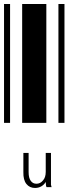

<svg xmlns="http://www.w3.org/2000/svg" viewBox="-20 -610 370 953"><path d="M0 0V-590H30V0ZM90 0V-590H210V0ZM270 0V-590H300V0ZM154 323Q127 323 111 303Q95 283 96 244V149H122V244Q122 274 133 288Q143 302 161 302Q180 302 193 286Q207 271 207 243V149H233V293Q233 302 233 307Q234 313 236 319H211Q208 313 208 307Q207 302 207 293Q199 307 185 315Q171 323 154 323Z"/></svg>

Font: Libre Barcode 128 Text
Style: Regular
Weight: 400
Version: Version 1.005; ttfautohint (v1.8.3)